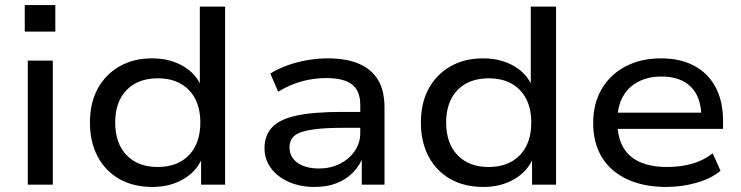

<svg xmlns="http://www.w3.org/2000/svg" viewBox="-20 -731 2933 760"><path d="M78 -606V-711H199V-606ZM90 0V-491H189V0Z M583 9Q508 9 452.5 -22.5Q397 -54 366.5 -111.5Q336 -169 336 -246Q336 -323 366.5 -379.5Q397 -436 452.5 -468Q508 -500 582 -500Q652 -500 704.5 -469.5Q757 -439 778 -386H771V-705H871V0H776V-109H782Q760 -54 707 -22.5Q654 9 583 9ZM604 -70Q683 -70 728 -117Q773 -164 773 -246Q773 -328 728 -374.5Q683 -421 605 -421Q526 -421 481 -374.5Q436 -328 436 -246Q436 -164 481 -117Q526 -70 604 -70Z M1225 9Q1168 9 1123 -11Q1078 -31 1052.5 -65.5Q1027 -100 1027 -144Q1027 -195 1057 -227Q1087 -259 1154 -273.5Q1221 -288 1333 -288H1421V-225H1336Q1276 -225 1235.5 -220.5Q1195 -216 1171 -207.5Q1147 -199 1136.5 -184Q1126 -169 1126 -148Q1126 -109 1158 -86.5Q1190 -64 1243 -64Q1288 -64 1325 -82.5Q1362 -101 1384 -133Q1406 -165 1406 -204V-316Q1406 -372 1373 -397Q1340 -422 1272 -422Q1222 -422 1174.5 -409Q1127 -396 1081 -368L1050 -440Q1081 -459 1118.5 -472.5Q1156 -486 1197 -493Q1238 -500 1278 -500Q1350 -500 1400 -479Q1450 -458 1476 -415.5Q1502 -373 1502 -305V0H1412V-110H1417Q1404 -76 1377.5 -48.5Q1351 -21 1313 -6Q1275 9 1225 9Z M1893 9Q1818 9 1762.5 -22.5Q1707 -54 1676.5 -111.5Q1646 -169 1646 -246Q1646 -323 1676.5 -379.5Q1707 -436 1762.5 -468Q1818 -500 1892 -500Q1962 -500 2014.5 -469.5Q2067 -439 2088 -386H2081V-705H2181V0H2086V-109H2092Q2070 -54 2017 -22.5Q1964 9 1893 9ZM1914 -70Q1993 -70 2038 -117Q2083 -164 2083 -246Q2083 -328 2038 -374.5Q1993 -421 1915 -421Q1836 -421 1791 -374.5Q1746 -328 1746 -246Q1746 -164 1791 -117Q1836 -70 1914 -70Z M2617 9Q2528 9 2462.5 -21.5Q2397 -52 2362.5 -108.5Q2328 -165 2328 -244Q2328 -320 2361 -377.5Q2394 -435 2455 -467.5Q2516 -500 2597 -500Q2674 -500 2729 -470Q2784 -440 2813 -385Q2842 -330 2842 -253V-221H2403V-285H2776L2756 -268Q2756 -346 2715 -387Q2674 -428 2599 -428Q2545 -428 2505.5 -407Q2466 -386 2445 -347.5Q2424 -309 2424 -256V-247Q2424 -189 2446 -149.5Q2468 -110 2512 -90Q2556 -70 2621 -70Q2672 -70 2718 -82.5Q2764 -95 2801 -124L2832 -55Q2795 -24 2737 -7.5Q2679 9 2617 9Z"/></svg>

Font: Nunito Sans 10pt SemiExpanded Medium
Style: Regular
Weight: 500
Width: 6
Designer: Vernon Adams
Foundry: Vernon Adams
Version: Version 3.101;gftools[0.9.27]